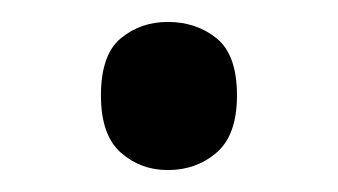

<svg xmlns="http://www.w3.org/2000/svg" viewBox="-20 -141 308 175"><path d="M72 -54Q72 -91 90 -106Q108 -121 133 -121Q159 -121 177.5 -106Q196 -91 196 -54Q196 -18 177.5 -2Q159 14 133 14Q108 14 90 -2Q72 -18 72 -54Z"/></svg>

Font: telugu15
Style: Book
Weight: 400
Designer: Jelle Bosma - Monotype Design Team
Foundry: Monotype Imaging Inc.
Version: Version 2.003